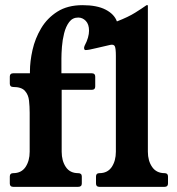

<svg xmlns="http://www.w3.org/2000/svg" viewBox="-20 -724 684 744"><path d="M553 -136Q553 -101 569.5 -77Q586 -53 618 -53Q631 -53 631 -40V-13Q631 0 618 0H365Q352 0 352 -13V-40Q352 -53 365 -53Q397 -53 413 -77Q429 -101 429 -136V-507Q429 -536 425 -544.5Q421 -553 407 -550Q383 -545 353 -537.5Q323 -530 312 -530Q307 -530 306 -535.5Q305 -541 308 -547Q317 -564 321 -578.5Q325 -593 325 -605Q325 -630 312.5 -643Q300 -656 283 -656Q261 -656 248 -638.5Q235 -621 228.5 -595Q222 -569 220 -542.5Q218 -516 218 -498V-440H336Q349 -440 349 -427V-389Q349 -376 336 -376H219V-136Q219 -101 235 -77Q251 -53 283 -53Q297 -53 297 -40V-13Q297 0 283 0H31Q18 0 18 -13V-40Q18 -53 31 -53Q63 -53 79 -77Q95 -101 95 -136V-287Q95 -311 92.5 -334Q90 -357 76.5 -372Q63 -387 31 -387Q18 -387 18 -400V-427Q18 -440 31 -440H96V-447Q96 -486 106 -530.5Q116 -575 139.5 -614.5Q163 -654 202.5 -679Q242 -704 300 -704Q356 -704 389.5 -686.5Q423 -669 433 -641Q477 -658 504 -675Q531 -692 545 -702Q547 -704 549 -704H551Q553 -704 553 -702Z"/></svg>

Font: Young Serif
Style: Regular
Weight: 400
Designer: Bastien Sozeau
Foundry: NBR — Bastien Sozeau
Version: Version 3.004; ttfautohint (v1.8.4.7-5d5b);gftools[0.9.33]